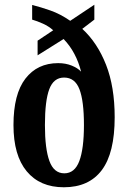

<svg xmlns="http://www.w3.org/2000/svg" viewBox="-20 -782 543 812"><path d="M250 10Q149 10 93 -57.5Q37 -125 37 -253Q37 -384 87.5 -449.5Q138 -515 226 -515Q258 -515 283.5 -504.5Q309 -494 323 -479Q313 -519 294.5 -554Q276 -589 249 -617L139 -548V-610L205 -654Q186 -671 161.5 -682Q137 -693 116 -699V-761Q152 -752 193.5 -737.5Q235 -723 277 -694L379 -762V-699L328 -660Q392 -601 428.5 -508Q465 -415 465 -286Q465 -135 410.5 -62.5Q356 10 250 10ZM252 -49Q296 -49 315.5 -101Q335 -153 335 -253Q335 -355 316 -404.5Q297 -454 251 -454Q207 -454 188.5 -405Q170 -356 170 -253Q170 -153 189 -101Q208 -49 252 -49Z"/></svg>

Font: Noto Serif Thai ExtraCondensed
Style: Bold
Weight: 700
Width: 2
Designer: Monotype Design Team
Foundry: Monotype Imaging Inc.
Version: Version 2.002; ttfautohint (v1.8.4.7-5d5b)